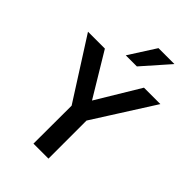

<svg xmlns="http://www.w3.org/2000/svg" viewBox="-285 -1042 1150 1150"><g transform="rotate(45 290.5 -467.0)"><path d="M227 0 228 -365 253 -283 -16 -705H127L300 -418H285L458 -705H597L329 -283L354 -365V0ZM244 -765 352 -934H487L338 -765Z"/></g></svg>

Font: Nunito Sans 10pt SemiCondensed
Style: Bold
Weight: 700
Width: 4
Designer: Vernon Adams
Foundry: Vernon Adams
Version: Version 3.101;gftools[0.9.27]